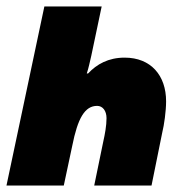

<svg xmlns="http://www.w3.org/2000/svg" viewBox="-21 -573 588 593"><path d="M-1 0H176L202 -122C219 -208 241 -246 279 -246C296 -246 308 -231 308 -208C308 -185 303 -158 298 -136L270 0H447L480 -163C486 -187 492 -230 492 -260C492 -340 445 -395 364 -395C314 -395 278 -375 251 -346H247C253 -364 256 -380 261 -401L293 -553H116Z"/></svg>

Font: Noto Sans UI SemiCondensed Black
Style: Italic
Weight: 900
Width: 4
Italic angle: -372°
Designer: Monotype Design Team
Foundry: Monotype Imaging Inc.
Version: Version 1.901